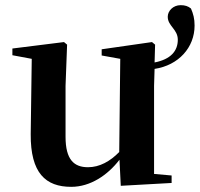

<svg xmlns="http://www.w3.org/2000/svg" viewBox="-20 -708 774 744"><path d="M234 -375 240 -535 228 -545 28 -520V-494L103 -480L99 -188C98 -37 157 16 256 16C330 16 397 -29 443 -89L448 12L645 1V-28L577 -34V-375L579 -441C672 -455 734 -524 734 -609C734 -636 729 -654 720 -675C709 -684 697 -688 680 -688C651 -688 630 -666 630 -643C630 -607 669 -595 669 -554C669 -510 641 -478 579 -466L581 -535L569 -545L374 -517V-493L446 -480L442 -119C407 -83 366 -60 321 -60C267 -60 234 -89 234 -178Z"/></svg>

Font: Noto Serif KR
Style: Bold
Weight: 700
Designer: Ryoko NISHIZUKA 西塚涼子 (kana & ideographs); Frank Grießhammer (Latin, Greek & Cyrillic); Wenlong ZHANG 张文龙 (bopomofo); San
Foundry: Adobe
Version: Version 2.001;hotconv 1.1.0;makeotfexe 2.6.0